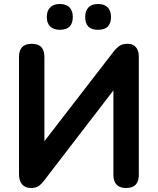

<svg xmlns="http://www.w3.org/2000/svg" viewBox="-20 -932 789 960"><path d="M470 -783Q406 -783 406 -847Q406 -878 422.5 -895Q439 -912 470 -912Q502 -912 518.5 -895Q535 -878 535 -847Q535 -783 470 -783ZM279 -783Q248 -783 231 -799.5Q214 -816 214 -847Q214 -878 231 -895Q248 -912 279 -912Q311 -912 327.5 -895Q344 -878 344 -847Q344 -783 279 -783ZM134 8Q107 8 91 -9.5Q75 -27 75 -61V-648Q75 -713 139 -713Q202 -713 202 -648V-226L548 -674Q565 -695 579.5 -704Q594 -713 619 -713Q645 -713 659.5 -696Q674 -679 674 -650V-58Q674 8 611 8Q547 8 547 -58V-480L202 -31Q186 -10 172 -1Q158 8 134 8Z"/></svg>

Font: Chiron GoRound TC SB
Style: Regular
Weight: 500
Designer: Ryoko NISHIZUKA 西塚涼子 (kana, bopomofo & ideographs); Paul D. Hunt (Latin, Greek & Cyrillic); Sandoll Communications 산돌커뮤니
Foundry: Adobe
Version: Version 1.000;hotconv 1.1.1;makeotfexe 2.6.0